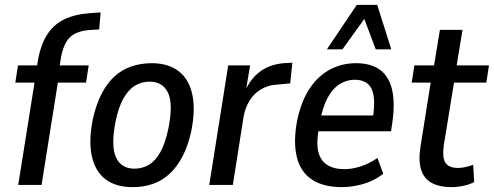

<svg xmlns="http://www.w3.org/2000/svg" viewBox="-20 -761 2032 790"><path d="M55 0 122 -421H43L54 -492H163L128 -462L135 -506Q146 -574 173 -617Q200 -660 244.5 -681.5Q289 -703 353 -707L394 -710L388 -640L342 -637Q312 -634 289.5 -623Q267 -612 253 -589Q239 -566 231 -525L222 -469L202 -492H345L334 -421H218L151 0Z M526 9Q457 9 414.5 -23Q372 -55 358 -118Q344 -181 362 -271Q375 -330 397.5 -374Q420 -418 450.5 -446Q481 -474 520 -487.5Q559 -501 604 -501Q672 -501 714.5 -468.5Q757 -436 771 -373.5Q785 -311 767 -221Q754 -162 731.5 -118.5Q709 -75 678.5 -46.5Q648 -18 609.5 -4.5Q571 9 526 9ZM533 -67Q565 -67 592 -82.5Q619 -98 639.5 -134.5Q660 -171 673 -233Q693 -333 671.5 -379Q650 -425 595 -425Q564 -425 537 -409.5Q510 -394 489 -358Q468 -322 455 -259Q436 -159 457.5 -113Q479 -67 533 -67Z M841 0 919 -492H1009L991 -383H987Q1010 -437 1050 -466.5Q1090 -496 1147 -501L1183 -503L1174 -418L1111 -412Q1080 -409 1053 -393Q1026 -377 1007.5 -348Q989 -319 982 -279L938 0Z M1387 9Q1310 9 1263 -22.5Q1216 -54 1201 -116Q1186 -178 1203 -267Q1220 -346 1254.5 -397.5Q1289 -449 1338 -475Q1387 -501 1445 -501Q1504 -501 1541 -475.5Q1578 -450 1592 -397Q1606 -344 1595 -262L1589 -221H1274L1284 -286H1531L1513 -268Q1523 -330 1517.5 -365.5Q1512 -401 1492 -417Q1472 -433 1440 -433Q1406 -433 1377 -414.5Q1348 -396 1327.5 -357.5Q1307 -319 1296 -259L1292 -233Q1281 -175 1289.5 -138Q1298 -101 1325.5 -83Q1353 -65 1397 -65Q1429 -65 1464.5 -76.5Q1500 -88 1533 -111L1557 -46Q1518 -16 1473 -3.5Q1428 9 1387 9ZM1325 -558 1448 -741H1532L1590 -558H1526L1479 -683L1389 -558Z M1837 9Q1789 9 1757 -8Q1725 -25 1713 -62Q1701 -99 1710 -157L1752 -421H1674L1685 -492H1766L1790 -638H1883L1859 -492H1992L1981 -421H1848L1806 -163Q1799 -112 1813 -91Q1827 -70 1865 -70Q1880 -70 1897 -74Q1914 -78 1927 -83L1931 -12Q1913 -2 1887 3.5Q1861 9 1837 9Z"/></svg>

Font: Nunito Sans 10pt Condensed SemiBold
Style: Italic
Weight: 600
Width: 3
Italic angle: -9°
Designer: Vernon Adams
Foundry: Vernon Adams
Version: Version 3.101;gftools[0.9.27]